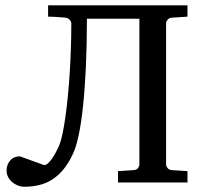

<svg xmlns="http://www.w3.org/2000/svg" viewBox="-20 -691 762 727"><path d="M426.8 0V-43L486.8 -46.9Q497.6 -47.9 502.7 -54.9Q507.8 -62 507.8 -67.9V-620.1H309.1Q309.1 -520.5 305.2 -437.5Q301.3 -354.5 294.4 -289.6Q287.6 -224.6 277.8 -178.7Q268.1 -132.8 255.9 -107.9Q239.3 -72.3 219.5 -48.6Q199.7 -24.9 176.5 -10.5Q153.3 3.9 127.2 10Q101.1 16.1 71.8 16.1Q59.1 16.1 47.1 11.2Q35.2 6.3 25.6 -2Q16.1 -10.3 10.5 -21.2Q4.9 -32.2 4.9 -44.9Q4.9 -67.9 18.6 -83.5Q32.2 -99.1 55.2 -99.1L147 -65.9Q154.3 -65.9 162.1 -73Q169.9 -80.1 177.5 -91.1Q185.1 -102.1 191.9 -115Q198.7 -127.9 204.1 -140.1Q210.9 -156.7 216.8 -184.8Q222.7 -212.9 227.8 -249.3Q232.9 -285.6 237.1 -328.4Q241.2 -371.1 244.1 -417Q247.1 -462.9 248.5 -510.3Q250 -557.6 250 -603Q250 -608.9 243.9 -616Q237.8 -623 228 -624Q216.8 -625 205.1 -626Q195.3 -627 183.6 -627.4Q171.9 -627.9 162.1 -627.9V-670.9H689.9V-627.9L629.9 -624Q619.6 -623 614.3 -616Q608.9 -608.9 608.9 -603V-67.9Q608.9 -62 614.3 -54.9Q619.6 -47.9 629.9 -46.9L689.9 -43V0Z"/></svg>

Font: Charis SIL Cyr
Style: Regular
Weight: 400
Foundry: SIL International
Version: Version 5.000